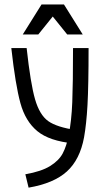

<svg xmlns="http://www.w3.org/2000/svg" viewBox="-20 -655 478 869"><path d="M109.4 194.3 94.7 133.8Q167 121.1 206.5 96.7Q246.1 72.3 263.7 39.6Q281.2 6.8 291 -43.9Q303.7 -108.4 307.1 -192.4Q310.5 -276.4 310.5 -437.5H380.9Q380.9 -266.6 376 -179.7Q371.1 -92.8 360.4 -33.2Q341.8 67.4 282.7 121.1Q223.6 174.8 109.4 194.3ZM324.2 -66.4 313.5 -5.9Q203.1 -16.6 148.9 -61.5Q94.7 -106.4 72.3 -188.5Q49.8 -270.5 31.2 -437.5H100.6Q118.2 -276.4 138.7 -205.6Q159.2 -134.8 198.2 -106.9Q237.3 -79.1 324.2 -66.4ZM168 -634.8H269.5L354.5 -499H284.2L199.2 -604.5H238.3L153.3 -499H83Z"/></svg>

Font: Sudo Var
Style: Regular
Weight: 400
Monospace: yes
Designer: Jens Kutilek
Foundry: Jens Kutilek
Version: Version 0.065;FEAKit 1.0